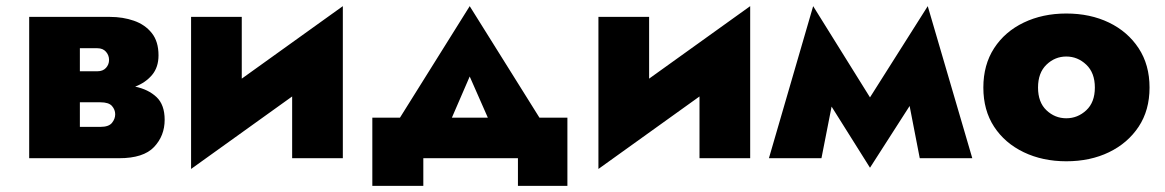

<svg xmlns="http://www.w3.org/2000/svg" viewBox="-20 -515 3793 625"><path d="M75 -460H338Q380 -460 416 -447.5Q452 -435 474 -407.5Q496 -380 496 -335Q496 -296 475 -271Q454 -246 420 -233Q463 -224 489.5 -199Q516 -174 516 -125Q516 -73 481.5 -36.5Q447 0 368 0H75ZM297 -358H240V-283H297Q315 -283 325 -294Q335 -305 335 -320Q335 -335 325 -346.5Q315 -358 297 -358ZM307 -182H240V-102H307Q334 -102 344.5 -115Q355 -128 355 -143Q355 -158 344.5 -170Q334 -182 307 -182Z M767 -460V-259L1096 -495V0H931V-201L602 35V-460Z M1666 0H1358V90H1192V-132H1282L1509 -495L1736 -132H1827V90H1666ZM1509 -266 1451 -132H1568Z M2093 -460V-259L2422 -495V0H2257V-201L1928 35V-460Z M2483 0 2627 -495 2812 -198 3000 -495 3145 0H2974L2941 -170L2812 31L2687 -168L2654 0Z M3181 -230Q3181 -304 3216 -358Q3251 -412 3312.5 -441.5Q3374 -471 3451 -471Q3529 -471 3590 -441.5Q3651 -412 3686.5 -358Q3722 -304 3722 -230Q3722 -156 3686.5 -102.5Q3651 -49 3590 -19.5Q3529 10 3451 10Q3374 10 3312.5 -19.5Q3251 -49 3216 -102.5Q3181 -156 3181 -230ZM3359 -230Q3359 -182 3386.5 -156Q3414 -130 3451 -130Q3488 -130 3516 -156Q3544 -182 3544 -230Q3544 -278 3516 -304.5Q3488 -331 3451 -331Q3414 -331 3386.5 -304.5Q3359 -278 3359 -230Z"/></svg>

Font: Jost* Heavy
Style: Regular
Weight: 800
Version: Version 3.7